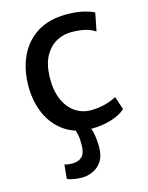

<svg xmlns="http://www.w3.org/2000/svg" viewBox="-119 -638 725 939"><g transform="rotate(-15 244.0 -168.5)"><path d="M40 -272Q40 -354.5 70 -420.5Q100 -486.5 160 -525.2Q220 -564 310 -564Q362.5 -564 399 -554.5Q435.5 -545 449 -536L431 -445Q410 -459.5 380.5 -466.8Q351 -474 309 -474Q271.5 -474 236.5 -455.8Q201.5 -437.5 178 -397.5Q154.5 -357.5 152 -292Q150 -223 170.2 -175.8Q190.5 -128.5 226.2 -104.2Q262 -80 306 -80Q347.5 -80 382.8 -90.5Q418 -101 436 -112L458 -45Q432.5 -21 386 -6.5Q339.5 8 287 8Q207.5 8 152.5 -29Q97.5 -66 68.8 -129.2Q40 -192.5 40 -272ZM104 213 111 142Q118 145.5 129 146.8Q140 148 151 148Q181 148 198.8 131.2Q216.5 114.5 217 75Q218 42.5 213.5 20.8Q209 -1 202 -15L247 -17L269 -15Q284 2 290.5 34Q297 66 297 106Q297 148 279.5 174.8Q262 201.5 234.8 214.2Q207.5 227 179 227Q158 227 135.2 223Q112.5 219 104 213Z"/></g></svg>

Font: Merriweather Sans
Style: Regular
Weight: 400
Designer: Eben Sorkin
Foundry: Eben Sorkin
Version: Version 1.008; ttfautohint (v1.7.19-72a1) -l 8 -r 50 -G 200 